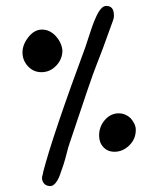

<svg xmlns="http://www.w3.org/2000/svg" viewBox="-20 -620 510 649"><path d="M365 -564Q365 -558 361 -548Q321 -436 306 -400Q290 -361 215 -135Q211 -124 205.5 -102Q200 -80 194.5 -63Q189 -46 182.5 -28.5Q176 -11 167.5 -1Q159 9 150 9Q137 9 129.5 1Q122 -7 122 -19Q122 -22 124 -29Q126 -36 126 -39Q159 -165 269 -462Q272 -471 279 -492.5Q286 -514 291.5 -530Q297 -546 305 -563.5Q313 -581 321.5 -590.5Q330 -600 339 -600Q365 -600 365 -569ZM191 -450Q191 -420 170 -398Q149 -376 120 -376Q93 -376 74.5 -396Q56 -416 56 -443Q56 -469 76 -494.5Q96 -520 122 -520Q148 -520 168 -498.5Q188 -477 191 -450ZM382 -237Q403 -237 421 -221Q439 -201 439 -181Q439 -150 417 -128.5Q395 -107 367 -107Q344 -107 329.5 -122.5Q315 -138 315 -162Q315 -192 334.5 -214.5Q354 -237 382 -237Z"/></svg>

Font: Because We Build
Style: Regular
Weight: 400
Designer: Liz Wetzel, Aaron Williamson, Russ McMullin
Foundry: Red Hat
Version: Version 1.000